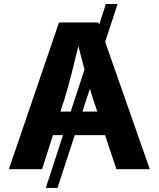

<svg xmlns="http://www.w3.org/2000/svg" viewBox="-20 -839 787 952"><path d="M563 -819.3 501.5 -631.3 722.7 0H557.1L501 -168.9H350.6L265.1 92.8H207L292.5 -168.9H242.7L188.5 0H23.9L272.5 -727.5H467.8L471.7 -716.8L504.9 -819.3ZM330.6 -285.6 398.9 -494.6Q391.6 -522.5 384 -551.3Q376.5 -580.1 368.7 -610.8Q350.6 -535.6 334 -470.7Q317.4 -405.8 300.8 -351.1L279.8 -285.6ZM425.8 -399.4 388.7 -285.6H462.4L440.4 -351.1Q433.1 -374 425.8 -399.4Z"/></svg>

Font: Inter-Bold
Style: Bold
Weight: 700
Designer: Rasmus Andersson
Foundry: rsms
Version: Version 4.000;git-a52131595